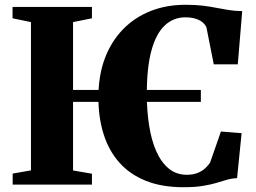

<svg xmlns="http://www.w3.org/2000/svg" viewBox="-20 -772 1071 803"><path d="M820 -396V-346H148.5V-396ZM109.5 -59.5V-679.5L32.5 -695.5V-743H364.5V-695.5L285.5 -679.5V-59L364.5 -45.5V0H33V-46ZM747.5 11Q656.5 11 589.5 -16Q522.5 -43 478.8 -92.5Q435 -142 413.2 -211.2Q391.5 -280.5 391.5 -364.5Q391.5 -455.5 418.2 -527Q445 -598.5 493.8 -648.8Q542.5 -699 609 -725.5Q675.5 -752 756 -752Q797.5 -752 828.5 -748.2Q859.5 -744.5 885.2 -739.2Q911 -734 937 -730Q963 -726 993 -725.5L974.5 -503H874L843.5 -657Q839.5 -667.5 828.8 -677.2Q818 -687 799.8 -693.2Q781.5 -699.5 754.5 -699.5Q705 -699.5 668.8 -665.2Q632.5 -631 613.2 -560.2Q594 -489.5 594 -379Q594 -309.5 603.5 -248Q613 -186.5 633.2 -140.2Q653.5 -94 685.2 -67.5Q717 -41 761.5 -41Q788 -41 807.2 -49Q826.5 -57 839 -69Q851.5 -81 858.5 -91.5L904 -222L990.5 -215L971.5 -27Q948.5 -26 928.5 -20Q908.5 -14 885 -7Q861.5 0 828.5 5.5Q795.5 11 747.5 11Z"/></svg>

Font: Merriweather 72pt Black
Style: Regular
Weight: 900
Version: Version 2.100